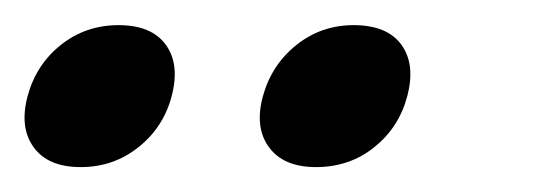

<svg xmlns="http://www.w3.org/2000/svg" viewBox="-61 -665 443 155"><path d="M4.1 -530.1Q-22.2 -530.1 -33.8 -546.1Q-45.4 -562 -38.8 -587.1Q-31.9 -612.9 -11.8 -628.8Q8.2 -644.7 34.7 -644.7Q61.4 -644.7 72.9 -628.8Q84.4 -612.9 77.5 -587.1Q70.9 -562.2 50.8 -546.2Q30.7 -530.1 4.1 -530.1ZM194.1 -530.1Q167.9 -530.1 156.2 -546.1Q144.4 -562 151.2 -587.2Q158.2 -612.7 178.3 -628.7Q198.3 -644.7 224.5 -644.7Q251.6 -644.7 263.1 -628.8Q274.6 -612.9 267.7 -587.1Q261.1 -562.2 241.2 -546.2Q221.2 -530.1 194.1 -530.1Z"/></svg>

Font: Fraunces
Style: Italic
Weight: 900
Italic angle: -16°
Version: Version 1.000;[0bf87f6ff]